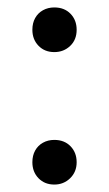

<svg xmlns="http://www.w3.org/2000/svg" viewBox="-20 -488 293 516"><path d="M126 -348Q100 -348 83.5 -365Q67 -382 67 -408Q67 -426 74.5 -439.5Q82 -453 95.5 -460.5Q109 -468 126 -468Q153 -468 169.5 -451Q186 -434 186 -408Q186 -381 168.5 -364.5Q151 -348 126 -348ZM126 8Q100 8 83.5 -9Q67 -26 67 -52Q67 -70 74.5 -83.5Q82 -97 95.5 -104.5Q109 -112 126 -112Q153 -112 169.5 -95Q186 -78 186 -52Q186 -26 168.5 -9Q151 8 126 8Z"/></svg>

Font: Onest
Style: Regular
Weight: 400
Designer: Dmitri Voloshin, Andrey Kudryavtsev
Foundry: Dmitri Voloshin, Andrey Kudryavtsev
Version: Version 1.000;gftools[0.9.33]